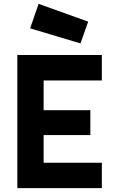

<svg xmlns="http://www.w3.org/2000/svg" viewBox="-20 -975 593 995"><path d="M69.8 0V-689.9H507.8V-558.1H206.1V-403.8H448.2V-274.9H206.1V-131.8H507.8V0ZM180.2 -955.1 437 -862.8 397 -750 136.2 -828.1Z"/></svg>

Font: TitilliumText25L
Style: 999 wt
Weight: 900
Designer: Accademia di Belle Arti di Urbino and others
Foundry: Accademia di Belle Arti di Urbino and others.
Version: Version 25.000